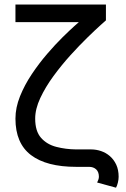

<svg xmlns="http://www.w3.org/2000/svg" viewBox="-20 -743 563 855"><path d="M48.8 -722.7V-644.5H331.1L451.7 -652.3V-722.7ZM136.7 -214.8Q136.7 -257.8 159.4 -306.4Q182.1 -355 218 -404.1Q253.9 -453.1 294.2 -497.6Q334.5 -542 370.4 -576.9Q406.2 -611.8 429 -632.1Q451.7 -652.3 451.7 -652.3L331.1 -644.5Q331.1 -644.5 310.8 -626.5Q290.5 -608.4 258.3 -576.7Q226.1 -544.9 189.9 -502.9Q153.8 -460.9 121.6 -412.8Q89.4 -364.7 69.1 -314.2Q48.8 -263.7 48.8 -214.8Q48.8 -105 117.9 -52.5Q187 0 319.3 0H376.5Q396 0 408.2 11.2Q420.4 22.5 420.4 44.4Q420.4 50.3 417.7 57.9Q415 65.4 412.6 69.8L496.6 92.8Q501.5 84.5 504.9 70.3Q508.3 56.2 508.3 44.4Q508.3 13.2 497.6 -9.8Q486.8 -32.7 469.2 -47.9Q451.7 -63 429.9 -70.3Q408.2 -77.6 386.2 -77.6H319.3Q272.9 -78.1 231 -88.9Q189 -99.6 162.8 -129.2Q136.7 -158.7 136.7 -214.8Z"/></svg>

Font: Giphurs
Style: Regular
Weight: 400
Version: Version 2.010